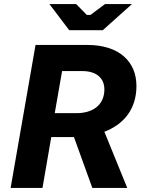

<svg xmlns="http://www.w3.org/2000/svg" viewBox="-20 -920 711 940"><path d="M32 0H188L231 -249H339H342L432 0H603L491 -275C586 -311 648 -386 648 -499C648 -618 564 -700 407 -700H154ZM319 -772H483L626 -900H494L423 -847H405L353 -900H222ZM248 -366 284 -572H383C453 -572 491 -537 491 -482C491 -409 438 -365 351 -366Z"/></svg>

Font: Fixel Display
Style: Bold Italic
Weight: 700
Italic angle: -10°
Designer: AlfaBravo + MacPaw
Foundry: Kyrylo Tkachov, Marchela Mozhyna, Serhii Makarenko, Maria Weinstein, Zakhar Kryvoshyya
Version: Version 1.210;Glyphs 3.2 (3217)